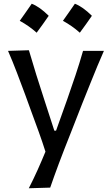

<svg xmlns="http://www.w3.org/2000/svg" viewBox="-20 -798 597 1025"><path d="M133.8 207Q158.7 158.2 180.7 109.4Q202.6 60.5 222.7 11.7Q206.1 -41 186.5 -95Q167 -148.9 148.4 -199.2L113.8 -294.4Q92.8 -351.1 70.1 -410.6Q47.4 -470.2 22.9 -526.4L134.3 -529.8Q153.8 -462.9 173.8 -398.7Q193.8 -334.5 215.8 -267.6L270 -100.6H279.3L338.9 -267.6Q361.8 -333 383.3 -397.2Q404.8 -461.4 423.3 -526.4H534.7Q515.6 -483.4 499.3 -443.8Q482.9 -404.3 463.9 -356.9Q444.8 -309.6 418.5 -243.7L360.4 -95.2Q320.3 5.4 293.9 75.9Q267.6 146.5 248 203.6ZM379.8 -778.1Q421.7 -762 470.6 -713.7Q455 -691.1 439.2 -668.8Q423.3 -646.5 406.1 -623.4Q365.3 -660 315.9 -686.8Q332.6 -710.4 348.1 -732.5Q363.7 -754.5 379.8 -778.1ZM149.4 -778.1Q191.3 -762 240.1 -713.7Q224.6 -691.1 208.7 -668.8Q192.9 -646.5 175.7 -623.4Q134.9 -660 85.4 -686.8Q102.1 -710.4 117.7 -732.5Q133.2 -754.5 149.4 -778.1Z"/></svg>

Font: Pinar-DS1-FD Medium
Style: Regular
Weight: 500
Designer: Amin Abedi
Version: Version 3.000